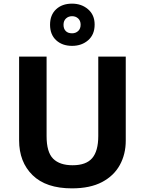

<svg xmlns="http://www.w3.org/2000/svg" viewBox="-20 -1025 796 1055"><path d="M671 -252Q671 -178 638.5 -118.5Q606 -59 540.5 -24.5Q475 10 375 10Q233 10 159 -62.5Q85 -135 85 -254V-714H236V-277Q236 -189 272 -153Q308 -117 379 -117Q453 -117 486.5 -156Q520 -195 520 -278V-714H671ZM376.1 -773Q322 -773 288.5 -804Q255 -835 255 -889Q255 -943 288.3 -974Q321.5 -1005 375.9 -1005Q428 -1005 464 -974Q500 -943 500 -890.1Q500 -835 464.5 -804Q429 -773 376.1 -773ZM376 -842Q396 -842 409.5 -854.6Q423 -867.2 423 -889.1Q423 -911 409.6 -923.5Q396.2 -936 376.1 -936Q356 -936 342.5 -923.4Q329 -910.8 329 -888.9Q329 -867 341.2 -854.5Q353.3 -842 376 -842Z"/></svg>

Font: Noto Sans Cham
Style: Regular
Weight: 400
Designer: Monotype Design Team
Foundry: Monotype Imaging Inc.
Version: Version 2.002